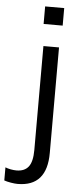

<svg xmlns="http://www.w3.org/2000/svg" viewBox="-113 -740 423 993"><g transform="rotate(5 98.0 -243.5)"><path d="M0 0ZM80 -616V-707H179V-616ZM18 220Q4 220 -17 216.5Q-38 213 -52 208V140Q-40 145 -24 148Q-8 151 6 151Q48 151 68.5 124.5Q89 98 89 38V-502H170V46Q170 220 18 220Z"/></g></svg>

Font: Winston
Style: Regular
Weight: 400
Designer: Original fonts by Vernon Adams / Changes by Cristiano Sobral
Foundry: Original fonts by Vernon Adams / Changes by Cristiano Sobral
Version: Version 2.503;July 17, 2020;FontCreator 13.0.0.2655 64-bit